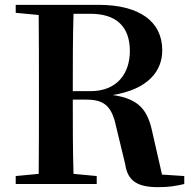

<svg xmlns="http://www.w3.org/2000/svg" viewBox="-20 -761 791 794"><path d="M45 -708 140 -699C141 -597 141 -496 141 -394V-346C141 -243 141 -141 140 -42L45 -33V0H380V-33L284 -42C281 -142 281 -244 281 -349H339C420 -349 445 -312 462 -230L498 -81C508 -11 551 13 634 13C680 13 707 8 742 0V-33L650 -39L611 -210C592 -302 559 -352 446 -368C594 -392 651 -468 651 -553C651 -672 557 -741 387 -741H45ZM284 -704H354C463 -704 517 -649 517 -550C517 -459 466 -384 354 -384H281C281 -501 281 -603 284 -704Z"/></svg>

Font: Source Han Serif CN
Style: Bold
Weight: 700
Designer: Ryoko NISHIZUKA 西塚涼子 (kana & ideographs); Frank Grießhammer (Latin, Greek & Cyrillic); Wenlong ZHANG 张文龙 (bopomofo); San
Foundry: Adobe
Version: Version 2.003;hotconv 1.1.1;makeotfexe 2.6.0